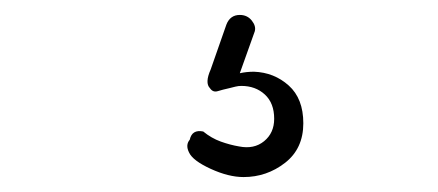

<svg xmlns="http://www.w3.org/2000/svg" viewBox="-20 -47 586 257"><path d="M283 -14Q288 -27 301 -27Q311 -27 317 -19.5Q323 -12 321 -5L301 51Q310 49 320 49Q347 50 366.5 67.5Q386 85 386 118Q386 152 361.5 171Q337 190 306 190Q286 190 262 179Q238 168 233 157Q228 147 234 140Q237 126 252 129Q263 138 275.5 142.5Q288 147 300 149Q320 153 333.5 142Q347 131 347 112Q347 91 334.5 79.5Q322 68 303 68Q299 68 295 69Q291 70 287 71Q278 73 271.5 75Q265 77 261 71Q254 64 262 46Z"/></svg>

Font: Libertine Sup Light
Style: Regular
Weight: 300
Designer: Bastien Sozeau
Foundry: NBR — Bastien Sozeau
Version: Version 2.003; ttfautohint (v1.8.4.7-5d5b);gftools[0.9.33]